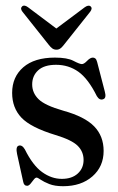

<svg xmlns="http://www.w3.org/2000/svg" viewBox="-20 -649 418 680"><path d="M199 -15.5Q234.5 -15.5 255.2 -34.2Q276 -53 276 -82.5Q276 -112 255 -132.8Q234 -153.5 176 -171Q89 -197.5 56 -232.2Q23 -267 23 -320Q23 -376.5 62.5 -410.8Q102 -445 174.5 -445Q218.5 -445 240.2 -433.5Q262 -422 270 -422Q277.5 -422 288.5 -433.5Q299.5 -445 309 -445Q313.5 -445 317.5 -442Q321.5 -439 324 -429.5L351 -325.5Q357.5 -302.5 346.5 -298Q333 -292 323 -308.5Q292.5 -370 257.8 -394.8Q223 -419.5 178.5 -419.5Q136.5 -419.5 115.2 -400Q94 -380.5 94 -350Q94 -320 116.5 -297.8Q139 -275.5 204 -257Q280 -236 313.5 -201.5Q347 -167 347 -114.5Q347 -59 307.2 -24.2Q267.5 10.5 203.5 10.5Q174 10.5 154.5 2.8Q135 -5 124.2 -12.5Q113.5 -20 109.5 -20Q105 -20 99.5 -12.8Q94 -5.5 88 1.8Q82 9 76 9Q64.5 9 62 -6L40.5 -103.5Q35 -129.5 46 -133Q58 -137 68 -120Q96 -63.5 129.2 -39.5Q162.5 -15.5 199 -15.5ZM206.5 -490.5Q200 -482 194 -477.5Q188 -473 180 -473Q171.5 -473 165.2 -477.5Q159 -482 152.5 -490.5L59.5 -607.5Q50.5 -619 58.5 -626.5Q66 -633 79 -623.5L179.5 -548L280.5 -623.5Q293.5 -632.5 301 -626.5Q308.5 -619.5 299.5 -607.5Z"/></svg>

Font: Fraunces 144pt Soft
Style: Regular
Weight: 400
Version: Version 1.000;[0bf87f6ff]